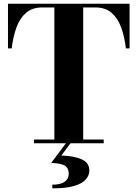

<svg xmlns="http://www.w3.org/2000/svg" viewBox="-20 -770 739 1032"><path d="M349.4 165Q349.4 127.4 321 116.7Q292.7 106 255.1 106L345 -14.2H369.6L309.6 65.9Q378.7 68.1 419.4 86.5Q460.2 105 460.2 147Q460.2 171.9 441.9 193.7Q423.6 215.6 380.2 229Q336.9 242.4 261.2 242.4V222.7Q305.7 222.7 327.5 207Q349.4 191.4 349.4 165ZM162.4 -20H272.2V-730H207.3Q153.8 -730 120.4 -701.4Q86.9 -672.9 68.7 -623.2Q50.5 -573.5 43 -510H22.9V-750H676.5V-510H656.7Q649.2 -573.5 631 -623.2Q612.8 -672.9 579.2 -701.4Q545.7 -730 492.2 -730H427.2V-20H537.4V0H162.4Z"/></svg>

Font: Bodoni* 11
Style: Bold
Weight: 700
Version: Version 2.000; ttfautohint (v1.8.1)